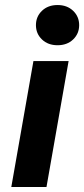

<svg xmlns="http://www.w3.org/2000/svg" viewBox="-20 -744 335 764"><path d="M25 0 113 -501H253L165 0ZM209 -564Q171 -564 147 -587Q123 -610 123 -644Q123 -678 147 -701Q171 -724 209 -724Q247 -724 271 -701Q295 -678 295 -644Q295 -610 271 -587Q247 -564 209 -564Z"/></svg>

Font: DM Sans 17pt ExtraBold
Style: Italic
Weight: 800
Italic angle: -10°
Version: Version 4.004;gftools[0.9.30]